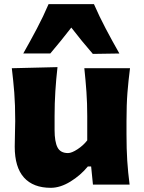

<svg xmlns="http://www.w3.org/2000/svg" viewBox="-20 -900 700 936"><path d="M227.5 15.6Q142.1 15.6 96.9 -34.4Q51.8 -84.5 51.8 -185.1Q51.8 -222.7 53 -250.7Q54.2 -278.8 54.2 -309.6Q54.2 -390.1 49.6 -448.5Q44.9 -506.8 37.6 -567.4L260.3 -572.8Q253.4 -512.7 249.8 -454.6Q246.1 -396.5 246.1 -334V-266.1Q246.1 -209.5 260.3 -181.6Q274.4 -153.8 311.5 -153.8Q329.6 -153.8 358.2 -172.6Q386.7 -191.4 405.3 -215.8V-334Q405.3 -396.5 401.4 -451.7Q397.5 -506.8 391.1 -567.4H613.8Q606 -506.8 601.3 -448.5Q596.7 -390.1 596.7 -309.6V-244.6Q596.7 -173.8 600.3 -116.9Q604 -60.1 611.8 0H433.1L424.3 -88.4H408.2Q373 -45.4 323.5 -14.9Q273.9 15.6 227.5 15.6ZM432.6 -637.2Q377.4 -700.7 327.6 -765.6Q303.2 -733.9 277.6 -702.4Q252 -670.9 225.1 -639.2H93.3Q127.4 -699.2 159.4 -759.8Q191.4 -820.3 216.8 -879.9H438Q463.9 -820.3 495.8 -759.8Q527.8 -699.2 562 -639.2Z"/></svg>

Font: Pinar-DS3-FD ExtraBold
Style: Regular
Weight: 800
Designer: Amin Abedi
Version: Version 3.000